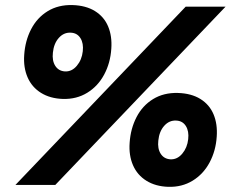

<svg xmlns="http://www.w3.org/2000/svg" viewBox="-20 -730 919 758"><path d="M713 -703.6H870.4L198.4 0H41ZM491.8 -166.2Q495.4 -222 519 -267.6Q542.6 -313.2 584.5 -338.9Q626.4 -364.6 682.6 -363Q735.4 -361.4 771.2 -339.2Q807 -317 823.1 -278.6Q839.2 -240.2 835.6 -190.4Q832 -134.6 807.5 -88.7Q783 -42.8 740.7 -16.8Q698.4 9.2 644.4 7.6Q594.2 6 558.2 -16.3Q522.2 -38.6 505.2 -77.5Q488.2 -116.4 491.8 -166.2ZM723 -180.6Q726.6 -212 713.8 -232.4Q701 -252.8 676 -254Q648.2 -255.6 628.4 -233.4Q608.6 -211.2 605 -175Q601.4 -143.4 614.4 -123Q627.4 -102.6 652.8 -101Q679.8 -99.8 699.6 -123.4Q719.4 -147 723 -180.6ZM75.6 -513.2Q79.2 -569 102.8 -614.6Q126.4 -660.2 168.3 -685.9Q210.2 -711.6 266.4 -710Q319.2 -708.4 355 -686.2Q390.8 -664 406.9 -625.6Q423 -587.2 419.4 -537.4Q415.8 -481.6 391.3 -435.7Q366.8 -389.8 324.5 -363.8Q282.2 -337.8 228.2 -339.4Q178 -341 142 -363.3Q106 -385.6 89 -424.5Q72 -463.4 75.6 -513.2ZM306.8 -527.6Q310.4 -559 297.6 -579.4Q284.8 -599.8 259.8 -601Q232 -602.6 212.2 -580.4Q192.4 -558.2 188.8 -522Q185.2 -490.4 198.2 -470Q211.2 -449.6 236.6 -448Q263.6 -446.8 283.4 -470.4Q303.2 -494 306.8 -527.6Z"/></svg>

Font: Fixel Italic Variable Display Thin
Style: Italic
Weight: 100
Italic angle: -10°
Designer: AlfaBravo + MacPaw
Foundry: Kyrylo Tkachov, Marchela Mozhyna, Serhii Makarenko, Maria Weinstein, Zakhar Kryvoshyya
Version: Version 1.210;Glyphs 3.2 (3217)